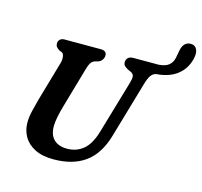

<svg xmlns="http://www.w3.org/2000/svg" viewBox="-123 -1007 1217 1157"><g transform="rotate(15 486.0 -428.5)"><path d="M537.5 -223 633.5 -550.5Q641 -575 640 -591Q639 -607 619.5 -616.5L605 -622.5Q586 -632.5 578.2 -641Q570.5 -649.5 571 -664Q571 -679 582 -689.8Q593 -700.5 615 -700.5H773.5Q815 -704 835.2 -720.8Q855.5 -737.5 862 -766.5L871 -814.5Q875.5 -841.5 890.5 -857.5Q905.5 -873.5 931.5 -872Q955 -870.5 965.2 -850Q975.5 -829.5 969.5 -798.5Q956 -730 905.8 -689Q855.5 -648 772 -642Q753 -637.5 740.5 -620.5Q728 -603.5 716 -561.5L615 -215Q580.5 -96 503.8 -40.8Q427 14.5 307 14.5Q236 14.5 189.5 -9.5Q143 -33.5 120.5 -73.5Q98 -113.5 98.5 -162Q99 -196 108.8 -236.5Q118.5 -277 128 -311.5L199 -557Q205 -579 202.5 -597.8Q200 -616.5 188.5 -622.5L173.5 -628Q158.5 -637.5 152.8 -645.5Q147 -653.5 147 -667.5Q147.5 -680.5 157.2 -690.5Q167 -700.5 185 -700.5H411Q449 -700.5 448.5 -670Q448 -656.5 439.8 -643.8Q431.5 -631 414 -625L395 -620Q379 -614 370.5 -600.2Q362 -586.5 355 -561.5L283 -311.5Q258.5 -227.5 258 -181Q257.5 -125.5 287 -97Q316.5 -68.5 369.5 -68.5Q427.5 -68.5 470.2 -103.5Q513 -138.5 537.5 -223Z"/></g></svg>

Font: Fraunces 9pt SuperSoft SemiBold
Style: Italic
Weight: 600
Italic angle: -16°
Version: Version 1.000;[0bf87f6ff]